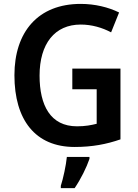

<svg xmlns="http://www.w3.org/2000/svg" viewBox="-20 -744 706 985"><path d="M351 -392V-286H476V-109C448 -102 418 -96 375 -96C239 -96 183 -203 183 -356C183 -520 261 -618 394 -618C451 -618 505 -602 550 -578L591 -680C536 -707 467 -724 394 -724C175 -724 54 -580 54 -358C54 -129 161 10 363 10C453 10 526 -4 598 -29V-392ZM439 71V61H323C319 103 304 173 292 209V221H363C395 174 424 115 439 71Z"/></svg>

Font: Noto Sans Myanmar SemiCondensed SemiBold
Style: Regular
Weight: 600
Width: 4
Designer: Monotype Design Team
Foundry: Monotype Imaging Inc.
Version: Version 2.107